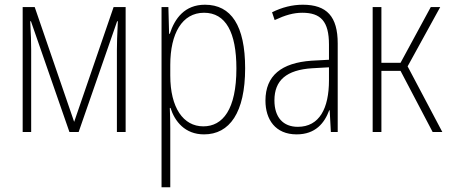

<svg xmlns="http://www.w3.org/2000/svg" viewBox="-20 -559 1902 813"><path d="M76 0H112V-348C112 -373 111 -420 108 -469H111L274 0H313L476 -469H479C476 -410 475 -371 475 -347V0H512V-529H461L294 -43L127 -529H76Z M664 234H701V-16C701 -48 700 -79 699 -102H702C720 -45 763 10 844 10C952 10 1018 -82 1018 -270C1018 -450 959 -539 848 -539C762 -539 720 -481 699 -416H696L693 -529H664ZM841 -24C756 -24 701 -103 701 -239V-284C701 -417 751 -505 844 -505C936 -505 981 -422 981 -269C981 -95 923 -24 841 -24Z M1236 10C1316 10 1354 -38 1374 -92H1376L1381 0H1410V-375C1410 -489 1364 -539 1262 -539C1218 -539 1174 -528 1132 -507L1143 -474C1188 -495 1223 -505 1260 -505C1338 -505 1373 -469 1373 -370V-306L1299 -302C1172 -293 1104 -239 1104 -133C1104 -53 1146 10 1236 10ZM1241 -22C1179 -22 1142 -62 1142 -134C1142 -219 1193 -263 1302 -270L1373 -274V-219C1373 -101 1333 -22 1241 -22Z M1558 0H1595V-259H1676L1812 0H1853L1706 -278L1844 -529H1804L1676 -293H1595V-529H1558Z"/></svg>

Font: Noto Sans Condensed ExtraLight
Style: Regular
Weight: 200
Width: 3
Designer: Monotype Design Team
Foundry: Monotype Imaging Inc.
Version: Version 2.013